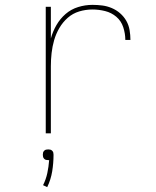

<svg xmlns="http://www.w3.org/2000/svg" viewBox="-20 -548 640 789"><path d="M168 0V-520H189V-390Q197 -419 212 -445Q227 -471 249.5 -490.5Q272 -510 301 -519Q330 -528 360 -528Q380 -528 400 -525.5Q420 -523 439 -515Q458 -507 473.5 -493.5Q489 -480 499 -462.5Q509 -445 512.5 -424.5Q516 -404 516 -384H495Q495 -410 486.5 -436Q478 -462 458 -479Q438 -496 412 -502.5Q386 -509 360 -509Q332 -509 305.5 -501Q279 -493 258.5 -475Q238 -457 224 -433Q210 -409 202.5 -383Q195 -357 192 -330Q189 -303 189 -276V0ZM174 221 157 213Q169 189 174.5 163Q180 137 182 110H178Q173 110 169 109Q165 108 161.5 104.5Q158 101 157 96.5Q156 92 156 88Q156 83 157 79Q158 75 161.5 71.5Q165 68 169 67Q173 66 178 66Q183 66 187 67Q191 68 194.5 71.5Q198 75 199 79Q200 83 200 88Q200 122 194.5 156Q189 190 174 221Z"/></svg>

Font: Iosevka Thin Extended
Style: Regular
Weight: 100
Width: 7
Monospace: yes
Designer: Belleve Invis
Foundry: Belleve Invis
Version: Version 32.5.0; ttfautohint (v1.8.4)